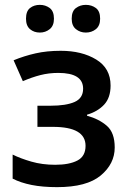

<svg xmlns="http://www.w3.org/2000/svg" viewBox="-20 -760 529 790"><path d="M230 -551Q173 -551 126.5 -540.5Q80 -530 36 -512L74 -426Q111 -442 146 -451Q181 -460 220 -460Q322 -460 322 -395Q322 -356 287 -340.5Q252 -325 188 -325H134V-238H198Q332 -238 332 -160Q332 -117 298.5 -99.5Q265 -82 207 -82Q154 -82 109 -95Q64 -108 32 -124V-25Q65 -8 110 1Q155 10 215 10Q337 10 394.5 -38Q452 -86 452 -153Q452 -214 420 -242Q388 -270 338 -284V-288Q382 -301 408.5 -329.5Q435 -358 435 -408Q435 -479 376 -515Q317 -551 230 -551ZM275 -683Q275 -654 292.5 -640Q310 -626 333 -626Q357 -626 374.5 -640Q392 -654 392 -683Q392 -714 374.5 -727Q357 -740 333 -740Q310 -740 292.5 -727Q275 -714 275 -683ZM87 -683Q87 -654 103.5 -640Q120 -626 144 -626Q167 -626 184.5 -640Q202 -654 202 -683Q202 -714 184.5 -727Q167 -740 144 -740Q120 -740 103.5 -727Q87 -714 87 -683Z"/></svg>

Font: Noto Sans Display Medium
Style: Regular
Weight: 500
Designer: Monotype Design Team
Foundry: Monotype Imaging Inc.
Version: Version 1.900